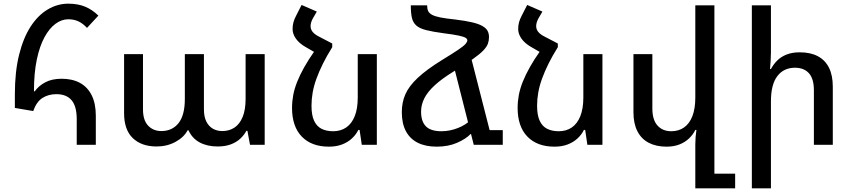

<svg xmlns="http://www.w3.org/2000/svg" viewBox="-20 -789 4640 1046"><path d="M398 0V-140Q398 -210 370 -243Q342 -276 287 -276Q244 -276 211.5 -255.5Q179 -235 161 -184L61 -201V-276Q61 -398 84 -490.5Q107 -583 147 -644.5Q187 -706 240 -737.5Q293 -769 352 -769Q404 -769 443 -753Q482 -737 516 -704L454 -637Q432 -661 407.5 -672.5Q383 -684 352 -684Q316 -684 282.5 -659.5Q249 -635 222.5 -586.5Q196 -538 180.5 -464.5Q165 -391 165 -292L169 -291Q190 -321 226.5 -340.5Q263 -360 316 -360Q374 -360 415.5 -337.5Q457 -315 479.5 -270Q502 -225 502 -158V0Z M833 9Q751 9 703.5 -36.5Q656 -82 656 -172V-494H759V-193Q759 -134 787 -104.5Q815 -75 859 -75Q918 -75 952.5 -118Q987 -161 987 -250V-494H1091V-193Q1091 -153 1104 -127Q1117 -101 1139.5 -88Q1162 -75 1191 -75Q1229 -75 1257.5 -94Q1286 -113 1302 -152Q1318 -191 1318 -250V-494H1422V0H1342L1328 -76H1322Q1310 -53 1289 -33.5Q1268 -14 1237.5 -2.5Q1207 9 1165 9Q1109 9 1068 -13Q1027 -35 1007 -79H1002Q982 -41 936 -16Q890 9 833 9Z M1695 -513 1790 -552V-532Q1760 -484 1739 -441.5Q1718 -399 1704 -360.5Q1690 -322 1683.5 -285.5Q1677 -249 1677 -213Q1677 -162 1691 -131.5Q1705 -101 1731.5 -87.5Q1758 -74 1795 -74Q1836 -74 1866 -94.5Q1896 -115 1912.5 -156Q1929 -197 1929 -258V-494H2033V0H1951L1939 -81H1932Q1920 -56 1897.5 -35Q1875 -14 1843.5 -2Q1812 10 1772 10Q1677 10 1624 -45Q1571 -100 1571 -201Q1571 -236 1577.5 -271Q1584 -306 1599 -343.5Q1614 -381 1637.5 -423Q1661 -465 1695 -513ZM1790 -552 1695 -504 1643 -534Q1610 -553 1592 -578.5Q1574 -604 1574 -631Q1574 -650 1578.5 -667Q1583 -684 1592 -701L1623 -762L1706 -726L1684 -688Q1678 -677 1675 -666.5Q1672 -656 1672 -647Q1672 -629 1683.5 -615Q1695 -601 1719 -589Z M2307 -760Q2307 -741 2312.5 -729Q2318 -717 2333.5 -708.5Q2349 -700 2379 -694Q2409 -688 2458 -683Q2515 -676 2551.5 -667.5Q2588 -659 2608.5 -647Q2629 -635 2636.5 -620.5Q2644 -606 2644 -587Q2644 -568 2638 -551Q2632 -534 2613 -514Q2594 -494 2555 -466.5Q2516 -439 2449 -398Q2387 -360 2348 -324Q2309 -288 2291.5 -253Q2274 -218 2274 -181Q2274 -127 2300.5 -100.5Q2327 -74 2385 -74Q2430 -74 2474.5 -91.5Q2519 -109 2547 -138V-59H2544Q2518 -32 2470 -11Q2422 10 2359 10Q2299 10 2256.5 -11Q2214 -32 2191.5 -74Q2169 -116 2169 -178Q2169 -231 2188.5 -275.5Q2208 -320 2256 -365Q2304 -410 2388 -462Q2447 -498 2476.5 -518Q2506 -538 2516 -549.5Q2526 -561 2526 -569Q2526 -577 2516.5 -583Q2507 -589 2479.5 -595Q2452 -601 2396 -608Q2337 -616 2301.5 -625Q2266 -634 2248 -650Q2230 -666 2224 -692Q2218 -718 2218 -760ZM2440 -477 2539 -504 2661 -27 2561 0ZM2561 0 2638 -80H2719V0Z M2924 -513 3019 -552V-532Q2989 -484 2968 -441.5Q2947 -399 2933 -360.5Q2919 -322 2912.5 -285.5Q2906 -249 2906 -213Q2906 -162 2920 -131.5Q2934 -101 2960.5 -87.5Q2987 -74 3024 -74Q3065 -74 3095 -94.5Q3125 -115 3141.5 -156Q3158 -197 3158 -258V-494H3262V0H3180L3168 -81H3161Q3149 -56 3126.5 -35Q3104 -14 3072.5 -2Q3041 10 3001 10Q2906 10 2853 -45Q2800 -100 2800 -201Q2800 -236 2806.5 -271Q2813 -306 2828 -343.5Q2843 -381 2866.5 -423Q2890 -465 2924 -513ZM3019 -552 2924 -504 2872 -534Q2839 -553 2821 -578.5Q2803 -604 2803 -631Q2803 -650 2807.5 -667Q2812 -684 2821 -701L2852 -762L2935 -726L2913 -688Q2907 -677 2904 -666.5Q2901 -656 2901 -647Q2901 -629 2912.5 -615Q2924 -601 2948 -589Z M3872 157H3985V237H3768V-1Q3768 -22 3769.5 -41.5Q3771 -61 3774 -81H3768Q3756 -56 3734 -35Q3712 -14 3681.5 -2Q3651 10 3611 10Q3555 10 3514.5 -11Q3474 -32 3452.5 -74Q3431 -116 3431 -177V-494H3534V-198Q3534 -136 3562 -105Q3590 -74 3637 -74Q3677 -74 3706.5 -94.5Q3736 -115 3752 -156Q3768 -197 3768 -258V-760H3872Z M4180 -760V-502Q4180 -480 4178.5 -458Q4177 -436 4175 -413H4180Q4194 -439 4214.5 -459.5Q4235 -480 4265.5 -492Q4296 -504 4337 -504Q4395 -504 4435 -483Q4475 -462 4496 -420.5Q4517 -379 4517 -317V0H4414V-297Q4414 -360 4387 -390Q4360 -420 4311 -420Q4250 -420 4215 -374.5Q4180 -329 4180 -237V237H4076V-760Z"/></svg>

Font: Noto Sans Armenian Medium
Style: Regular
Weight: 500
Designer: Monotype Design Team
Foundry: Monotype Imaging Inc.
Version: Version 2.007